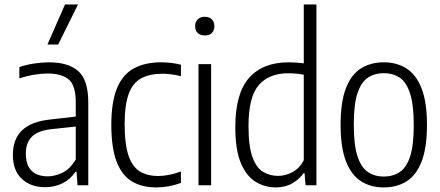

<svg xmlns="http://www.w3.org/2000/svg" viewBox="-20 -828 1968 858"><path d="M181.5 8.5Q117.5 8.5 77.5 -28.8Q37.5 -66 37.5 -136Q37.5 -206.5 79.2 -246.2Q121 -286 209 -294.5L318.5 -307V-371.5Q318.5 -447 286.8 -473.2Q255 -499.5 193 -499.5Q166.5 -499.5 133.2 -494.2Q100 -489 66.5 -477.5V-528Q95 -538.5 131.5 -544Q168 -549.5 199.5 -549.5Q285 -549.5 329.8 -510.2Q374.5 -471 374.5 -369.5V0H326.5L322 -60.5H317.5Q293.5 -25.5 258.5 -8.5Q223.5 8.5 181.5 8.5ZM95.5 -142.5Q95.5 -89.5 121.2 -64.8Q147 -40 194 -40Q225 -40 258.8 -56Q292.5 -72 318.5 -115.5V-262.5L211.5 -251Q151.5 -245 123.5 -218Q95.5 -191 95.5 -142.5ZM192 -629 270.5 -808H328.5L240 -629Z M678 9.5Q613.5 9.5 568.8 -17.8Q524 -45 500.8 -106.5Q477.5 -168 477.5 -270.5Q477.5 -373.5 503.2 -434.8Q529 -496 578.8 -522.8Q628.5 -549.5 700 -549.5Q721 -549.5 743.8 -547Q766.5 -544.5 788.5 -539V-487.5Q765 -493.5 743.5 -496Q722 -498.5 707.5 -498.5Q649.5 -498.5 611.8 -478.5Q574 -458.5 555.5 -409.2Q537 -360 537 -272.5Q537 -184 554 -133.5Q571 -83 604.5 -62.2Q638 -41.5 687.5 -41.5Q708.5 -41.5 733.5 -46.2Q758.5 -51 788.5 -61.5V-10.5Q759.5 0 732 4.8Q704.5 9.5 678 9.5Z M867 0V-541.5H923.5V0ZM895 -669.5Q875 -669.5 863.5 -680.5Q852 -691.5 852 -710.5Q852 -730 863.5 -741.5Q875 -753 895 -753Q915 -753 926.5 -741.5Q938 -730 938 -710.5Q938 -691.5 926.5 -680.5Q915 -669.5 895 -669.5Z M1213 9.5Q1164.5 9.5 1123.2 -15Q1082 -39.5 1056.8 -98.2Q1031.5 -157 1031.5 -259.5Q1031.5 -410.5 1093 -480Q1154.5 -549.5 1270.5 -549.5Q1302.5 -549.5 1337.5 -545V-808H1394V0H1345.5L1341 -54H1336.5Q1318.5 -28 1287 -9.2Q1255.5 9.5 1213 9.5ZM1223 -42Q1256 -42 1288 -59.5Q1320 -77 1337.5 -112V-494Q1305.5 -500.5 1267.5 -500.5Q1182 -500.5 1136.2 -447.5Q1090.5 -394.5 1090.5 -265.5Q1090.5 -174 1108.2 -125.8Q1126 -77.5 1156 -59.8Q1186 -42 1223 -42Z M1695 9.5Q1636.5 9.5 1593.2 -18.2Q1550 -46 1526 -107.5Q1502 -169 1502 -270Q1502 -371.5 1525.5 -433Q1549 -494.5 1592.5 -522Q1636 -549.5 1695 -549.5Q1753.5 -549.5 1796.8 -521.8Q1840 -494 1864 -432.8Q1888 -371.5 1888 -270.5Q1888 -169 1864.5 -107.5Q1841 -46 1797.8 -18.2Q1754.5 9.5 1695 9.5ZM1695 -39Q1736 -39 1766.2 -59.2Q1796.5 -79.5 1812.8 -129.2Q1829 -179 1829 -268.5Q1829 -359.5 1812.5 -410.2Q1796 -461 1766 -481Q1736 -501 1695 -501Q1654 -501 1624 -481Q1594 -461 1577.5 -411.2Q1561 -361.5 1561 -272Q1561 -181 1577.2 -130.5Q1593.5 -80 1623.8 -59.5Q1654 -39 1695 -39Z"/></svg>

Font: Encode Sans Condensed Condensed Light
Style: Regular
Weight: 300
Width: 3
Designer: Multiple Designers
Foundry: Impallari Type
Version: Version 3.000; ttfautohint (v1.8.3) -l 8 -r 50 -G 200 -x 14 